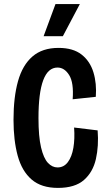

<svg xmlns="http://www.w3.org/2000/svg" viewBox="-20 -905 531 938"><path d="M263 13Q182 13 134.5 -28Q87 -69 66.5 -144Q46 -219 46 -320Q46 -430 68 -508.5Q90 -587 138.5 -629Q187 -671 266 -671Q337 -671 378.5 -638.5Q420 -606 436.5 -551.5Q453 -497 448 -432L335 -420Q341 -501 318 -538Q295 -575 261 -575Q168 -575 168 -328Q168 -238 180.5 -185Q193 -132 214 -109.5Q235 -87 261 -87Q292 -87 311.5 -113Q331 -139 338.5 -183Q346 -227 342 -282L457 -268Q463 -192 448.5 -128Q434 -64 390 -25.5Q346 13 263 13ZM287 -728H193L251 -885H370Z"/></svg>

Font: Bricolage Grotesque 10pt Condensed SemiBold
Style: Regular
Weight: 600
Width: 3
Designer: Mathieu Triay
Foundry: Atelier Triay
Version: Version 1.000; ttfautohint (v1.8.4.7-5d5b);gftools[0.9.32]